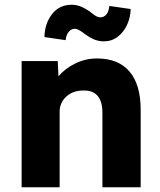

<svg xmlns="http://www.w3.org/2000/svg" viewBox="-20 -788 675 808"><path d="M71 0V-531H223L226 -467Q254 -500 297 -521Q340 -542 388 -542Q478 -542 525 -487Q572 -432 572 -326V0H411V-313Q411 -410 329 -407Q287 -407 259 -381.5Q231 -356 231 -318V0ZM417 -614Q399 -614 381.5 -620Q364 -626 341 -642Q323 -656 312.5 -661.5Q302 -667 295 -667Q281 -667 270 -655Q259 -643 256 -619L167 -632Q168 -688 198.5 -728Q229 -768 282 -768Q299 -768 316 -762Q333 -756 356 -741Q369 -730 380.5 -722.5Q392 -715 403 -715Q417 -715 427.5 -727Q438 -739 440 -763L530 -750Q529 -714 514.5 -683Q500 -652 475 -633Q450 -614 417 -614Z"/></svg>

Font: Lexend Deca
Style: Bold
Weight: 700
Designer: Bonnie Shaver-Troup, Thomas Jockin
Foundry: Lexend
Version: Version 1.008; ttfautohint (v1.8.4.7-5d5b)